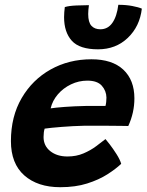

<svg xmlns="http://www.w3.org/2000/svg" viewBox="-20 -780 611 800"><path d="M485 -97.5Q462.5 -76 427.2 -53.5Q392 -31 343.2 -15.5Q294.5 0 231 0Q137 0 81.2 -49.2Q25.5 -98.5 25.5 -192Q25.5 -294.5 70.2 -371.2Q115 -448 191 -490.5Q267 -533 361 -533Q447.5 -533 493.8 -489.8Q540 -446.5 540 -370Q540 -310.5 514.5 -255Q508.5 -255 485 -255.5Q461.5 -256 431.2 -256Q401 -256 372.5 -256Q344 -256 328.5 -256Q284 -255 236.8 -251.2Q189.5 -247.5 166 -244Q161.5 -230 161.5 -209Q161.5 -172.5 189.5 -150.2Q217.5 -128 261 -128Q298 -128 327.8 -140.8Q357.5 -153.5 380.2 -170.5Q403 -187.5 419.5 -200.5Q423 -197 437 -178.8Q451 -160.5 465.5 -137.8Q480 -115 485 -97.5ZM191 -328.5Q210 -331.5 249 -334.5Q288 -337.5 336.5 -338.5Q364.5 -338.5 389.2 -338.5Q414 -338.5 419.5 -338.5Q421.5 -346 422.5 -355.2Q423.5 -364.5 423.5 -373.5Q423 -401.5 404.2 -422.8Q385.5 -444 344 -444Q308 -444 275.8 -428.5Q243.5 -413 221 -386.8Q198.5 -360.5 191 -328.5ZM571 -744Q562.5 -670 512.5 -622.2Q462.5 -574.5 388.5 -574.5Q311.5 -574.5 279.2 -610.2Q247 -646 247 -708.5Q247 -718 247.8 -728.8Q248.5 -739.5 250 -750.5Q268 -756 299 -757.2Q330 -758.5 350.5 -758.5Q347.5 -737 347.5 -721.5Q347.5 -687 361 -672.5Q374.5 -658 398 -658Q429.5 -658 448.2 -684.8Q467 -711.5 473 -760Q505 -760 531.2 -755Q557.5 -750 571 -744Z"/></svg>

Font: Grandstander SemiBold
Style: Italic
Weight: 600
Italic angle: -15°
Designer: Tyler Finck
Foundry: Etcetera Type Co
Version: Version 1.200; ttfautohint (v1.8.3)